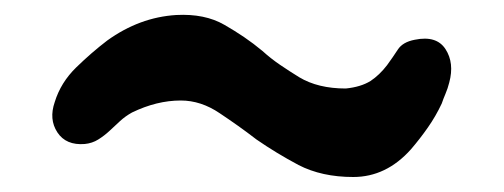

<svg xmlns="http://www.w3.org/2000/svg" viewBox="-20 -448 672 256"><path d="M579 -338Q577 -330 574 -323Q571 -316 569 -310Q561 -293 550.5 -278Q540 -263 528 -249Q495 -212 451 -212Q409 -212 378 -228Q363 -236 349 -244.5Q335 -253 322 -262Q309 -272 297 -280.5Q285 -289 273 -297Q248 -314 221 -314Q189 -314 156 -298Q147 -293 140 -286.5Q133 -280 126 -273.5Q119 -267 111 -262Q103 -257 93 -256Q68 -254 56.5 -271.5Q45 -289 53 -312Q61 -338 81.5 -358Q102 -378 123 -394Q166 -425 215 -428Q253 -430 279 -415Q293 -407 305.5 -398.5Q318 -390 330 -380Q341 -370 353.5 -361.5Q366 -353 379 -345Q404 -330 441 -330Q461 -332 474 -340Q486 -348 496 -361Q504 -372 510.5 -382Q517 -392 533 -395Q562 -401 574 -382.5Q586 -364 579 -338Z"/></svg>

Font: BM JUA
Style: Regular
Weight: 400
Designer: BONGJIN KIM, JAEHYUN KEUM, JUHEE TAE
Foundry: WOOWA BROTHERS Corporation.
Version: Version 1.100